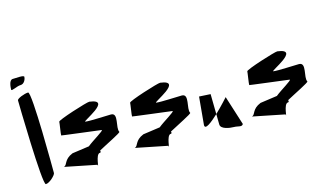

<svg xmlns="http://www.w3.org/2000/svg" viewBox="-80 -947 1955 1157"><g transform="rotate(-15 897.5 -369.0)"><path d="M28 -641C28 -629 66 -653 90 -653C114 -653 125 -683 125 -695C125 -707 78 -701 54 -701C30 -701 28 -653 28 -641ZM51 -568C51 -556 60 -37 83 -37C107 -37 147 -77 147 -89C147 -101 146 -598 122 -598C99 -598 51 -579 51 -568Z M215 -109 414 -69C416 -35 418 -135 446 -135C453 -135 453 -140 451 -148C498 -174 596 -221 592 -227C575 -254 620 -341 570 -341C537 -341 440 -335 410 -339C390 -342 606 -431 464 -449C451 -451 254 -389 258 -379C259 -376 246 -299 248 -297C220 -298 489 -266 492 -265C503 -261 426 -218 392 -190L286 -175C227 -151 238 -115 215 -109Z M657 -109 856 -69C858 -35 860 -135 888 -135C895 -135 895 -140 893 -148C940 -174 1038 -221 1034 -227C1017 -254 1062 -341 1012 -341C979 -341 882 -335 852 -339C832 -342 1048 -431 906 -449C893 -451 696 -389 700 -379C701 -376 688 -299 690 -297C662 -298 931 -266 934 -265C945 -261 868 -218 834 -190L728 -175C669 -151 680 -115 657 -109Z M1095 -134C1095 -102 1140 -138 1184 -179L1182 -304L1111 -308ZM1184 -179 1185 -114C1185 -84 1241 -76 1267 -76C1292 -76 1314 -62 1323 -80L1265 -263C1265 -263 1225 -218 1184 -179Z M1388 -109 1587 -69C1589 -35 1591 -135 1619 -135C1626 -135 1626 -140 1624 -148C1671 -174 1769 -221 1765 -227C1748 -254 1793 -341 1743 -341C1710 -341 1613 -335 1583 -339C1563 -342 1779 -431 1637 -449C1624 -451 1427 -389 1431 -379C1432 -376 1419 -299 1421 -297C1393 -298 1662 -266 1665 -265C1676 -261 1599 -218 1565 -190L1459 -175C1400 -151 1411 -115 1388 -109Z"/></g></svg>

Font: Corrode
Style: Regular
Weight: 400
Designer: Mew Too
Version: Version 0.532